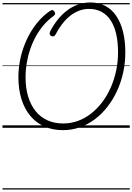

<svg xmlns="http://www.w3.org/2000/svg" viewBox="-20 -1035 1071 1555"><path d="M489 19Q406 19 339.5 -10.5Q273 -40 226 -96Q179 -152 154 -231.5Q129 -311 129 -409Q129 -471 140 -533.5Q151 -596 172.5 -655.5Q194 -715 224.5 -768Q255 -821 294.5 -866Q334 -911 380 -943Q396 -955 404.5 -953.5Q413 -952 420 -942Q428 -932 426.5 -923Q425 -914 412 -904Q371 -875 335.5 -834Q300 -793 272.5 -744Q245 -695 226 -640Q207 -585 197 -526.5Q187 -468 187 -408Q187 -322 208 -253Q229 -184 268.5 -135Q308 -86 364.5 -60.5Q421 -35 491 -35Q555 -35 613 -56.5Q671 -78 720.5 -117.5Q770 -157 810 -210.5Q850 -264 878 -328.5Q906 -393 921 -464Q936 -535 936 -609Q936 -694 921 -759.5Q906 -825 876 -870.5Q846 -916 802 -939.5Q758 -963 700 -963Q658 -963 619.5 -948Q581 -933 546.5 -905.5Q512 -878 482.5 -839.5Q453 -801 429 -754Q423 -743 413 -741Q403 -739 392 -745Q384 -751 382.5 -760Q381 -769 387 -782Q414 -834 448 -876.5Q482 -919 523 -950Q564 -981 611.5 -998Q659 -1015 712 -1015Q779 -1015 832 -987.5Q885 -960 921 -907Q957 -854 976 -779.5Q995 -705 995 -610Q995 -528 978 -449.5Q961 -371 929 -301Q897 -231 852 -172.5Q807 -114 750.5 -71Q694 -28 628.5 -4.5Q563 19 489 19ZM0 490H1031V500H0ZM0 -20H1031V0H0ZM0 -505H1031V-500H0ZM0 -1010H1031V-1000H0Z"/></svg>

Font: Playwrite ZA Guides
Style: Regular
Weight: 400
Designer: Veronika Burian, José Scaglione
Foundry: TypeTogether
Version: Version 1.003